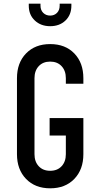

<svg xmlns="http://www.w3.org/2000/svg" viewBox="-20 -1005 532 1041"><path d="M252 16Q170.5 16 121.2 -35Q72 -86 72 -169V-581Q72 -664.5 121.2 -715.2Q170.5 -766 252 -766Q334 -766 383 -715.2Q432 -664.5 432 -581V-551H337V-581Q337 -621.5 314 -646.2Q291 -671 252 -671Q213 -671 190 -646.2Q167 -621.5 167 -581V-169Q167 -128.5 190 -103.8Q213 -79 252 -79Q291 -79 314 -103.8Q337 -128.5 337 -169V-270H249V-365H432V-169Q432 -86 383 -35Q334 16 252 16ZM252 -863Q201.5 -863 168.8 -893.8Q136 -924.5 136 -974.5V-985H199.5V-974.5Q199.5 -950 214.5 -935.2Q229.5 -920.5 252 -920.5Q274.5 -920.5 289 -935.2Q303.5 -950 303.5 -974.5V-985H367V-974.5Q367 -924.5 335 -893.8Q303 -863 252 -863Z"/></svg>

Font: Mohave Light Medium
Style: Regular
Weight: 500
Version: Version 2.003